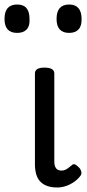

<svg xmlns="http://www.w3.org/2000/svg" viewBox="-61 -815 385 852"><path d="M193 17Q167 17 148 10Q129 3 117 -10Q105 -23 99.5 -42.5Q94 -62 94 -86V-489Q94 -502 104.5 -508.5Q115 -515 136 -515Q158 -515 169 -508.5Q180 -502 180 -489V-96Q180 -83 184 -74.5Q188 -66 195 -62Q202 -58 211 -58Q222 -58 230 -62Q238 -66 245 -72Q252 -78 260 -84Q267 -89 275.5 -83.5Q284 -78 293 -68Q298 -61 300 -52Q302 -43 296 -35Q285 -20 268 -8Q251 4 231.5 10.5Q212 17 193 17ZM15 -669Q-13 -669 -27 -684.5Q-41 -700 -41 -731Q-41 -763 -27 -779Q-13 -795 15 -795Q43 -795 56.5 -779Q70 -763 70 -731Q72 -700 57.5 -684.5Q43 -669 15 -669ZM246 -669Q218 -669 204 -684.5Q190 -700 190 -731Q190 -763 204 -779Q218 -795 246 -795Q273 -795 287 -779Q301 -763 301 -731Q302 -700 287.5 -684.5Q273 -669 246 -669Z"/></svg>

Font: Playwrite US Modern
Style: Regular
Weight: 400
Designer: Veronika Burian, José Scaglione
Foundry: TypeTogether
Version: Version 1.002